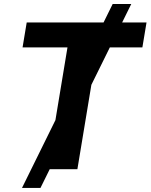

<svg xmlns="http://www.w3.org/2000/svg" viewBox="-20 -839 747 952"><path d="M89.1 92.8 538.7 -819.3H630.9L180.7 92.8ZM91.9 -604.1 112.4 -727.5H706.5L686 -604.1H463.8L363.7 0H214.5L314.6 -604.1Z"/></svg>

Font: Inter
Style: Italic
Weight: 400
Italic angle: -9.3988°
Designer: Rasmus Andersson
Foundry: rsms
Version: Version 4.001;git-66647c0bb